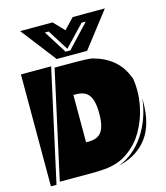

<svg xmlns="http://www.w3.org/2000/svg" viewBox="-135 -1057 1004 1160"><g transform="rotate(-15 366.5 -477.0)"><path d="M245 -687H379Q405 -687 430 -686Q455 -685 478 -682L482 -681Q554 -662 604.5 -620.5Q655 -579 681 -512L686 -499Q692 -467 692 -427Q692 -380 683.5 -335Q675 -290 660 -250Q645 -210 625.5 -176.5Q606 -143 584 -119Q551 -84 519.5 -63Q488 -42 453.5 -31Q419 -20 380 -16.5Q341 -13 293 -13H97ZM38 -700H227L73 0H38ZM434 -350Q434 -393 427 -422Q420 -451 406.5 -467.5Q393 -484 373 -491Q353 -498 328 -498H312V-202H328Q353 -202 373 -209Q393 -216 406.5 -232.5Q420 -249 427 -277.5Q434 -306 434 -350ZM709 -350Q709 -207 649 -126.5Q589 -46 482 -18L467 -14Q515 -32 556.5 -66Q598 -100 629.5 -147Q661 -194 681.5 -250.5Q702 -307 709 -370ZM461 -734H271L101 -954H304L367 -888L430 -954H631ZM364 -763 499 -907H473L349 -777L267 -907H243L334 -763Z"/></g></svg>

Font: J.M. Nexus Grotesque
Style: Regular
Weight: 900
Designer: deFharo
Foundry: deFharo
Version: Version 3.003